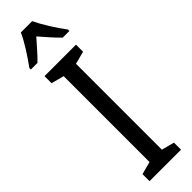

<svg xmlns="http://www.w3.org/2000/svg" viewBox="-320 -933 923 923"><g transform="rotate(-45 141.5 -471.5)"><path d="M248 0H34V-48L99 -65V-649L34 -666V-714H248V-666L183 -649V-65L248 -48ZM179 -943Q195 -909 221 -867.5Q247 -826 272 -793V-783H227Q206 -803 185 -827Q164 -851 141 -877Q118 -851 95.5 -825.5Q73 -800 55 -783H10V-793Q37 -830 62.5 -870.5Q88 -911 102 -943Z"/></g></svg>

Font: Noto Sans Lao ExtraCondensed
Style: Regular
Weight: 400
Width: 2
Designer: Monotype Design Team
Foundry: Monotype Imaging Inc.
Version: Version 2.003; ttfautohint (v1.8.4.7-5d5b)